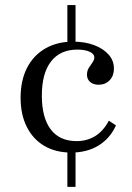

<svg xmlns="http://www.w3.org/2000/svg" viewBox="-20 -591 520 758"><path d="M261.3 11.3Q200 11.3 155.2 -14.9Q110.5 -41.1 85.9 -89.9Q61.3 -138.7 61.3 -204.8Q61.3 -273.4 86.7 -323Q112.1 -372.6 158.9 -399.6Q205.6 -426.6 268.5 -426.6Q315.3 -426.6 351.6 -412.9Q387.9 -399.2 408.9 -375.4Q429.8 -351.6 429.8 -320.2Q429.8 -291.9 412.9 -274.2Q396 -256.5 369.4 -256.5Q348.4 -256.5 335.9 -267.3Q323.4 -278.2 323.4 -296Q323.4 -311.3 330.6 -323Q337.9 -334.7 345.2 -344.8Q352.4 -354.8 352.4 -364.5Q352.4 -378.2 333.9 -386.7Q315.3 -395.2 285.5 -395.2Q217.7 -395.2 181.5 -348.4Q145.2 -301.6 145.2 -213.7Q145.2 -126.6 180.2 -80.2Q215.3 -33.9 282.3 -33.9Q323.4 -33.9 355.6 -53.6Q387.9 -73.4 409.7 -114.5L437.9 -96Q414.5 -44.4 369 -16.5Q323.4 11.3 261.3 11.3ZM246 146.8V-10.5H278.2V146.8ZM246 -414.5V-571H278.2V-414.5Z"/></svg>

Font: Playfair 12pt
Style: Regular
Weight: 400
Designer: Claus Eggers Sørensen
Foundry: Claus Eggers Sørensen
Version: Version 2.000;gftools[0.9.28]